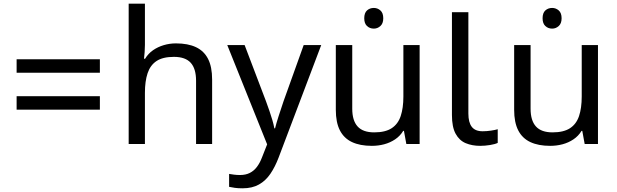

<svg xmlns="http://www.w3.org/2000/svg" viewBox="-20 -780 3344 1040"><path d="M70 -459H521V-386H70ZM70 -259H521V-186H70Z M765 -537Q765 -518 763.5 -498Q762 -478 760 -462H766Q783 -490 809 -508Q835 -526 867 -535.5Q899 -545 933 -545Q998 -545 1041.5 -524.5Q1085 -504 1107 -461Q1129 -418 1129 -349V0H1042V-343Q1042 -408 1013 -440Q984 -472 922 -472Q862 -472 828 -449.5Q794 -427 779.5 -383.5Q765 -340 765 -277V0H677V-760H765Z M1211 -536H1305L1421 -231Q1431 -204 1439.5 -179Q1448 -154 1455 -130.5Q1462 -107 1466 -85H1470Q1476 -110 1489 -150.5Q1502 -191 1516 -232L1625 -536H1720L1489 74Q1470 124 1444.5 161.5Q1419 199 1382.5 219.5Q1346 240 1294 240Q1270 240 1252 237.5Q1234 235 1221 232V162Q1232 164 1247.5 166Q1263 168 1280 168Q1311 168 1333.5 156.5Q1356 145 1372 123.5Q1388 102 1399 73L1427 2Z M2005 -737Q2025 -737 2040.5 -723.5Q2056 -710 2056 -681Q2056 -653 2040.5 -639Q2025 -625 2005 -625Q1983 -625 1968 -639Q1953 -653 1953 -681Q1953 -710 1968 -723.5Q1983 -737 2005 -737ZM2253 -536V0H2181L2168 -71H2164Q2147 -43 2120 -25Q2093 -7 2061 1.5Q2029 10 1994 10Q1930 10 1886.5 -10.5Q1843 -31 1821 -74Q1799 -117 1799 -185V-536H1888V-191Q1888 -127 1917 -95Q1946 -63 2007 -63Q2067 -63 2101.5 -85.5Q2136 -108 2150.5 -151.5Q2165 -195 2165 -257V-536Z M2581 10Q2537 10 2502.5 -4.5Q2468 -19 2448 -55.5Q2428 -92 2428 -157V-714H2517V-165Q2517 -117 2535.5 -93Q2554 -69 2594 -69Q2616 -69 2639.5 -72.5Q2663 -76 2676 -80V-6Q2662 1 2634.5 5.5Q2607 10 2581 10Z M2971 -737Q2991 -737 3006.5 -723.5Q3022 -710 3022 -681Q3022 -653 3006.5 -639Q2991 -625 2971 -625Q2949 -625 2934 -639Q2919 -653 2919 -681Q2919 -710 2934 -723.5Q2949 -737 2971 -737ZM3219 -536V0H3147L3134 -71H3130Q3113 -43 3086 -25Q3059 -7 3027 1.5Q2995 10 2960 10Q2896 10 2852.5 -10.5Q2809 -31 2787 -74Q2765 -117 2765 -185V-536H2854V-191Q2854 -127 2883 -95Q2912 -63 2973 -63Q3033 -63 3067.5 -85.5Q3102 -108 3116.5 -151.5Q3131 -195 3131 -257V-536Z"/></svg>

Font: hexumalayalam05
Style: Book
Weight: 400
Designer: Jelle Bosma - Monotype Design Team
Foundry: Monotype Imaging Inc.
Version: Version 2.003